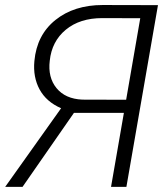

<svg xmlns="http://www.w3.org/2000/svg" viewBox="-30 -731 647 751"><path d="M404.3 0 454.6 -289.6H259.3L58.1 0H-9.8L209 -307.6Q150.9 -333 124.8 -381.3Q98.6 -429.7 104.5 -492.2Q113.8 -594.2 186.8 -652.8Q259.8 -711.4 372.1 -711.4L587.9 -710.9L464.4 0ZM164.6 -493.2Q156.7 -428.2 191.2 -386.2Q225.6 -344.2 292 -341.3L463.4 -340.8L518.6 -659.7L370.1 -660.2Q282.2 -660.2 227.3 -614.7Q172.4 -569.3 164.6 -493.2Z"/></svg>

Font: RobotoInd Light
Style: Italic
Weight: 300
Italic angle: -12°
Designer: Google
Version: Version 2.001151; 2014